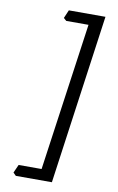

<svg xmlns="http://www.w3.org/2000/svg" viewBox="-102 -836 650 1054"><g transform="rotate(10 223.0 -308.5)"><path d="M265.6 164.1H64.5L48.8 148.4L69.3 102.5H197.3L313.5 -721.7H189.5L173.8 -735.4L193.4 -781.2H397.5Z"/></g></svg>

Font: Kelvinch
Style: Italic
Weight: 400
Italic angle: -10°
Designer: Paul James Miller
Foundry: High-Logic / Made with FontCreator
Version: Version 3.40;July 22, 2017;FontCreator 11.0.0.2388 64-bit